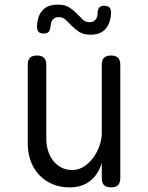

<svg xmlns="http://www.w3.org/2000/svg" viewBox="-20 -800 640 830"><path d="M420 -224V-520Q420 -541 430 -550.5Q440 -560 460 -560Q480 -560 490 -550.5Q500 -541 500 -520V-30Q500 -9 490 0.5Q480 10 460 10Q440 10 430 0.5Q420 -9 420 -30V-96Q405 -46 370 -18Q335 10 280 10Q240 10 207 -4Q174 -18 150 -43Q126 -68 113 -103Q100 -138 100 -181V-520Q100 -541 110 -550.5Q120 -560 140 -560Q160 -560 170 -550.5Q180 -541 180 -520V-203Q180 -176 187 -151Q194 -126 208.5 -107Q223 -88 244 -76.5Q265 -65 293 -65Q320 -65 343.5 -80.5Q367 -96 384 -119.5Q401 -143 410.5 -171Q420 -199 420 -224ZM198 -684Q197 -669 190 -662Q183 -655 169 -655Q154 -655 147 -662Q140 -669 140 -685Q141 -729 163 -754.5Q185 -780 230 -780Q261 -780 279.5 -768Q298 -756 311.5 -742Q325 -728 337 -716Q349 -704 368 -704Q378 -704 384.5 -708Q391 -712 395 -717.5Q399 -723 400.5 -731Q402 -739 402 -746Q403 -761 409.5 -768Q416 -775 430 -775Q446 -775 453 -768Q460 -761 460 -745Q459 -703 437.5 -676.5Q416 -650 371 -650Q341 -650 322.5 -662Q304 -674 290.5 -688Q277 -702 264.5 -714Q252 -726 234 -726Q223 -726 216.5 -722Q210 -718 206 -712.5Q202 -707 200.5 -699Q199 -691 198 -684Z"/></svg>

Font: Maple Mono Light
Style: Regular
Weight: 300
Monospace: yes
Designer: subframe7536
Version: Version 7.000